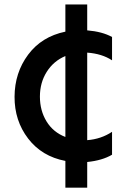

<svg xmlns="http://www.w3.org/2000/svg" viewBox="-20 -702 578 876"><path d="M278.3 -557.6V-681.6H377.9V-563.5Q447.3 -557.6 491.2 -533.2V-426.8Q445.3 -457 377.9 -461.9V-62.5Q441.4 -67.4 491.2 -100.6V3.9Q446.3 30.3 377.9 37.1V154.3H278.3V32.2Q170.9 11.7 108.4 -69.8Q45.9 -151.4 46.4 -260.7Q46.9 -370.1 108.4 -452.6Q169.9 -535.2 278.3 -557.6ZM278.3 -77.1V-446.3Q224.6 -423.8 193.4 -374.5Q162.1 -325.2 162.1 -261.2Q162.1 -197.3 192.4 -147.9Q222.7 -98.6 278.3 -77.1Z"/></svg>

Font: GenEi M Gothic v2 Medium
Style: Regular
Weight: 500
Version: Version 2.0